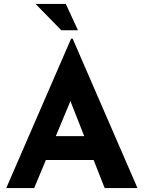

<svg xmlns="http://www.w3.org/2000/svg" viewBox="-20 -963 736 983"><path d="M12 0 344 -765H352L684 0H516L304 -538L409 -610L155 0ZM239 -266H460L511 -144H194ZM162 -943H317L379 -808H294Z"/></svg>

Font: Josefin Sans Thin
Style: Bold
Weight: 700
Version: Version 2.000